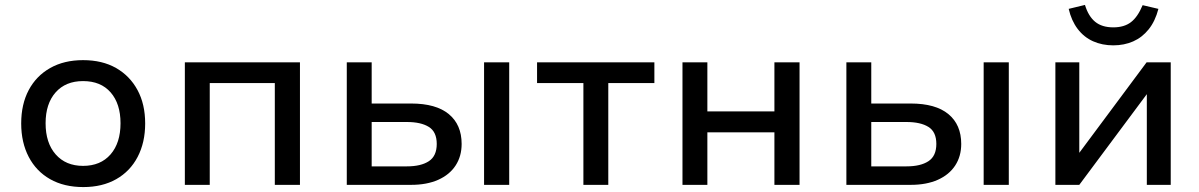

<svg xmlns="http://www.w3.org/2000/svg" viewBox="-20 -750 4864 779"><path d="M318 9Q240 9 183.5 -23Q127 -55 96.5 -113.5Q66 -172 66 -249Q66 -327 96.5 -384.5Q127 -442 183.5 -474Q240 -506 317 -506Q395 -506 451 -474Q507 -442 538 -384.5Q569 -327 569 -249Q569 -172 538.5 -113.5Q508 -55 451.5 -23Q395 9 318 9ZM317 -77Q388 -77 428.5 -123.5Q469 -170 469 -250Q469 -329 429 -375Q389 -421 317 -421Q246 -421 205.5 -375Q165 -329 165 -250Q165 -170 206 -123.5Q247 -77 317 -77Z M730 0V-497H1197V0H1095V-413H831V0Z M1387 0V-497H1488V-330H1648Q1749 -330 1801 -287Q1853 -244 1853 -166Q1853 -116 1828.5 -78.5Q1804 -41 1758 -20.5Q1712 0 1648 0ZM1488 -75H1631Q1688 -75 1720 -96Q1752 -117 1752 -166Q1752 -215 1720 -235Q1688 -255 1631 -255H1488ZM1944 0V-497H2046V0Z M2347 0V-413H2159V-497H2635V-413H2448V0Z M2749 0V-497H2850V-298H3122V-497H3224V0H3122V-213H2850V0Z M3414 0V-497H3515V-330H3675Q3776 -330 3828 -287Q3880 -244 3880 -166Q3880 -116 3855.5 -78.5Q3831 -41 3785 -20.5Q3739 0 3675 0ZM3515 -75H3658Q3715 -75 3747 -96Q3779 -117 3779 -166Q3779 -215 3747 -235Q3715 -255 3658 -255H3515ZM3971 0V-497H4073V0Z M4262 0V-497H4359V-130L4632 -497H4730V0H4633V-368L4359 0ZM4497 -566Q4452 -566 4415 -582.5Q4378 -599 4352.5 -632.5Q4327 -666 4316 -714L4382 -730Q4396 -684 4423.5 -661.5Q4451 -639 4497 -639Q4541 -639 4568.5 -660Q4596 -681 4616 -729L4680 -714Q4667 -664 4640.5 -631Q4614 -598 4577.5 -582Q4541 -566 4497 -566Z"/></svg>

Font: Nunito Sans 7pt Medium
Style: Regular
Weight: 500
Designer: Vernon Adams
Foundry: Vernon Adams
Version: Version 3.101;gftools[0.9.27]